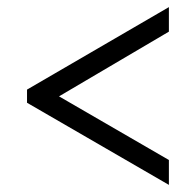

<svg xmlns="http://www.w3.org/2000/svg" viewBox="-20 -628 551 540"><path d="M455 -108V-178L146 -357L455 -539V-608L56 -376V-339Z"/></svg>

Font: Noto Serif Hebrew SemiCondensed Medium
Style: Regular
Weight: 500
Width: 4
Designer: Monotype Design Team
Foundry: Monotype Imaging Inc.
Version: Version 2.004